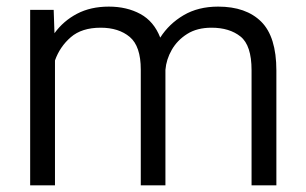

<svg xmlns="http://www.w3.org/2000/svg" viewBox="-20 -558 922 578"><path d="M283.2 -474.6Q226.1 -474.6 193.1 -446Q160.2 -417.5 145.5 -376V0H70.8V-528.3H141.6L144 -458Q170.9 -495.1 211.9 -516.6Q252.9 -538.1 307.6 -538.1Q361.8 -538.1 402.6 -515.9Q443.4 -493.7 462.4 -444.8Q488.8 -486.3 532.7 -512.2Q576.7 -538.1 636.7 -538.1Q720.7 -538.1 766.4 -492.7Q812 -447.3 812 -345.7V0H737.3V-346.7Q737.3 -421.4 704.1 -448Q670.9 -474.6 616.7 -474.6Q573.2 -474.6 543.5 -455.8Q513.7 -437 497.1 -408Q480.5 -378.9 478 -347.7V0H403.8V-348.6Q403.8 -418.9 370.6 -446.8Q337.4 -474.6 283.2 -474.6Z"/></svg>

Font: Vazirmatn RD Light
Style: Regular
Weight: 300
Designer: Saber Rastikerdar
Foundry: Saber Rastikerdar
Version: Version 32.102